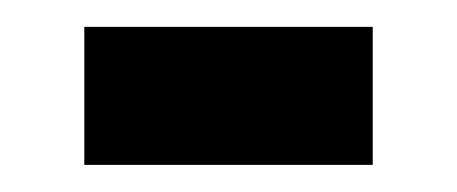

<svg xmlns="http://www.w3.org/2000/svg" viewBox="-20 -347 340 143"><path d="M42.8 -327V-224.2H257.6V-327Z"/></svg>

Font: Secuela Light
Style: Regular
Weight: 300
Designer: Fernando Haro
Foundry: deFharo
Version: Version 1.708